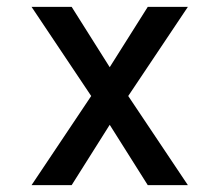

<svg xmlns="http://www.w3.org/2000/svg" viewBox="-20 -540 640 560"><path d="M72 0 246 -260 72 -520H189L300 -344L411 -520H528L354 -260L528 0H411L300 -176L189 0Z"/></svg>

Font: Iosevka Aile Medium
Style: Regular
Weight: 500
Designer: Belleve Invis
Foundry: Belleve Invis
Version: Version 27.3.5; ttfautohint (v1.8.4)